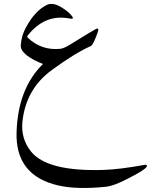

<svg xmlns="http://www.w3.org/2000/svg" viewBox="-20 -484 765 973"><path d="M217.3 -459Q246.6 -473.1 287.8 -449Q329.1 -424.8 346.2 -400.4Q356.9 -385.3 333 -390.1Q208 -415 120.1 -303.7Q115.7 -297.9 122.6 -291Q192.4 -226.6 287.1 -236.8Q303.2 -238.8 334 -257.3Q450.7 -329.6 465.8 -336.9Q484.4 -345.7 475.1 -319.8Q452.6 -256.3 439.9 -250.5Q358.9 -214.4 241.7 -128.4Q111.8 -33.2 93.8 130.9Q84.5 216.8 136.2 282.7Q218.3 386.7 507.3 377Q585.4 374.5 711.9 351.6Q722.7 349.6 724.6 355.5Q729.5 370.6 616.2 427.2Q552.7 459 517.6 462.4Q370.6 477.5 276.4 456.1Q56.6 406.2 64 185.1Q71.3 -36.1 197.8 -159.7Q119.1 -190.9 94.2 -225.6Q84 -239.7 85.4 -257.3Q89.4 -304.2 110.4 -342.8Q156.2 -429.2 217.3 -459Z"/></svg>

Font: Amiri
Style: Regular
Weight: 400
Designer: Khaled Hosny
Version: Version 000.108